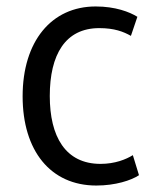

<svg xmlns="http://www.w3.org/2000/svg" viewBox="-20 -562 506 594"><path d="M410 -20 391 -82C370 -69 336 -55 291 -55C182 -55 134 -140 134 -265C134 -393 182 -475 287 -475C334 -475 362 -464 385 -451C392 -471 398 -490 405 -510C381 -525 337 -542 276 -542C139 -542 50 -434 50 -264C50 -96 136 12 278 12C337 12 386 -4 410 -20Z"/></svg>

Font: Repo
Style: Regular
Weight: 400
Designer: Stefan Peev
Foundry: Context Ltd
Version: Version 0.000